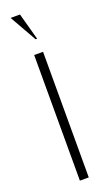

<svg xmlns="http://www.w3.org/2000/svg" viewBox="-133 -683 400 711"><g transform="rotate(-20 66.5 -327.0)"><path d="M81 -548H75L15 -654H52ZM50 -495H85V0H50Z"/></g></svg>

Font: Moniqa ExtLt Narrow Display
Style: Regular
Weight: 200
Width: 4
Designer: Rajesh Rajput
Foundry: Rajesh Rajput
Version: Version 1.000